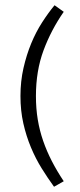

<svg xmlns="http://www.w3.org/2000/svg" viewBox="-20 -604 306 732"><path d="M223 -559Q175 -490 146 -412Q117 -334 117 -238Q117 -190 124 -148Q131 -106 144.5 -67Q158 -28 177.5 10Q197 48 223 87L186 108Q162 75 139 38Q116 1 98 -42Q80 -85 69 -133.5Q58 -182 58 -238Q58 -294 69.5 -344.5Q81 -395 99 -438.5Q117 -482 140.5 -518.5Q164 -555 188 -584Z"/></svg>

Font: Mukta Malar Light
Style: Regular
Weight: 300
Designer: Aadarsh Rajan, Girish Dalvi, Yashodeep Gholap
Foundry: Ek Type
Version: Version 2.538;PS 1.000;hotconv 16.6.51;makeotf.lib2.5.65220;